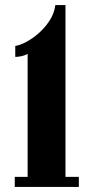

<svg xmlns="http://www.w3.org/2000/svg" viewBox="-20 -741 370 761"><path d="M38.5 0V-40H89.5V-527.5Q84 -524 75.5 -521.2Q67 -518.5 57.8 -517Q48.5 -515.5 40.5 -515.5V-559Q59 -561.5 84 -574.8Q109 -588 133.8 -609.8Q158.5 -631.5 176.8 -659.8Q195 -688 199.5 -721H239.5V-40H292.5V0Z"/></svg>

Font: Imbue Thin 10pt Black
Style: Regular
Weight: 900
Version: Version 1.102